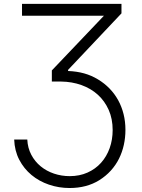

<svg xmlns="http://www.w3.org/2000/svg" viewBox="-20 -747 726 983"><path d="M119.7 -32.7Q121.8 10.7 140.3 45.5Q158.7 80.3 188.4 104.6Q218 128.9 256.6 141.9Q295.1 154.8 337 154.8Q387.4 154.8 428.1 136.5Q468.8 118.3 497.3 86.5Q525.9 54.7 541.4 11.5Q556.8 -31.6 556.8 -81.3Q556.8 -138.5 536.6 -184.1Q516.3 -229.8 481 -261.9Q445.7 -294 397.2 -311.4Q348.7 -328.8 292.3 -329.5H245.4V-386.4L512.1 -666.5H92.7V-727.3H601.9V-678.6L328.5 -389.2V-383.5Q373.2 -381.7 410.7 -371.3Q448.2 -360.8 481.5 -340.6Q514.6 -320.7 540.7 -293.9Q566.8 -267 584.9 -234.2Q603 -201.3 612.6 -163Q622.2 -124.6 622.2 -82Q622.2 -42.6 614 -5.3Q605.8 32 589.3 65.2Q572.8 98.4 547.4 126.4Q522 154.5 487.9 175.8Q423.7 215.6 336.3 215.6Q280.9 215.6 230.5 198.3Q180 181.1 141.2 148.8Q102.3 116.5 78.5 70.7Q54.7 24.9 52.6 -32.7Z"/></svg>

Font: Inter P Light
Style: Regular
Weight: 300
Designer: Rasmus Andersson
Foundry: rsms
Version: Version 3.018;git-588b23468